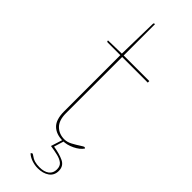

<svg xmlns="http://www.w3.org/2000/svg" viewBox="-283 -689 885 885"><g transform="rotate(45 159.5 -247.0)"><path d="M198 8Q155 8 130.5 -15.5Q106 -39 106 -93V-459H25Q21 -459 19.5 -460.5Q18 -462 18 -464V-467L106 -469L110 -666Q110 -673 115 -673H118V-469H285V-459H118V-93Q118 -47 140.5 -24.5Q163 -2 198 -2Q216 -2 235.5 -12.5Q255 -23 270 -33Q285 -43 289 -43Q291 -43 293 -41L295 -39Q281 -19 252.5 -5.5Q224 8 198 8ZM205 179Q185 179 165 172Q145 165 133 153L136 150Q140 146 144 149Q162 162 175.5 166Q189 170 208 170Q238 170 255 157Q272 144 272 120Q272 98 258.5 87.5Q245 77 223.5 72Q202 67 176 63L196 0H205L188 55Q228 61 255.5 74Q283 87 283 119Q283 148 261 163.5Q239 179 205 179Z"/></g></svg>

Font: Aleo Thin
Style: Regular
Weight: 250
Designer: Alessio Laiso
Foundry: Alessio Laiso
Version: Version 2.001;gftools[0.9.29]